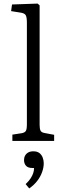

<svg xmlns="http://www.w3.org/2000/svg" viewBox="-20 -786 356 1071"><path d="M49 0V-35L101 -43Q118 -46 124 -55.5Q130 -65 130 -93V-659Q130 -691 123 -702Q116 -713 92 -716L42 -724L47 -761L190 -766L201 -756V-89Q201 -68 206 -57.5Q211 -47 229 -44L282 -34V0ZM143 265 123 241Q141 224 151 208.5Q161 193 165.5 179Q170 165 170 151H160Q136 151 125 138.5Q114 126 114 107Q114 93 120 82Q126 71 137.5 64.5Q149 58 166 58Q187 58 199.5 67.5Q212 77 218 92.5Q224 108 224 125Q224 149 214.5 175Q205 201 187 224Q169 247 143 265Z"/></svg>

Font: Literata 18pt Light
Style: Regular
Weight: 300
Designer: Latin by Veronika Burian and Jose Scaglione. Greek by Irene Vlachou. Cyrillic by Vera Evstafieva.
Foundry: TypeTogether
Version: Version 3.103;gftools[0.9.29]